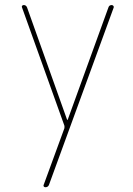

<svg xmlns="http://www.w3.org/2000/svg" viewBox="-20 -540 540 779"><path d="M241.2 -30.3 69.3 -509.8Q67.4 -513.7 69.8 -516.6Q72.3 -519.5 76.2 -519.5Q85.9 -519.5 89.8 -509.8L252 -54.7Q252 -53.7 253.9 -53.7Q254.9 -53.7 254.9 -54.7L419.9 -509.8Q422.9 -519.5 433.6 -519.5Q436.5 -519.5 439.5 -516.6Q442.4 -513.7 441.4 -509.8L178.7 210Q174.8 219.7 164.1 219.7Q160.2 219.7 157.7 216.8Q155.3 213.9 157.2 210L241.2 -19.5Q242.2 -25.4 241.2 -30.3Z"/></svg>

Font: Rounded-X Mgen+ 1mn thin
Style: Regular
Weight: 100
Designer: [Source Han Sans]
Ryoko NISHIZUKA  (kana & ideographs); Paul D. Hunt (Latin, Greek & Cyrillic); Wenlong ZHANG  (bopomofo
Version: Version 1.059.20150602